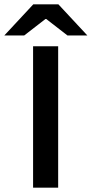

<svg xmlns="http://www.w3.org/2000/svg" viewBox="-70 -868 424 888"><path d="M83 0V-654H199V0ZM-50 -704 84 -848H200L334 -704H242L144 -780H140L42 -704Z"/></svg>

Font: Source Sans 3 ExtraLight SemiBold
Style: Regular
Weight: 600
Version: Version 3.052;hotconv 1.1.0;makeotfexe 2.6.0